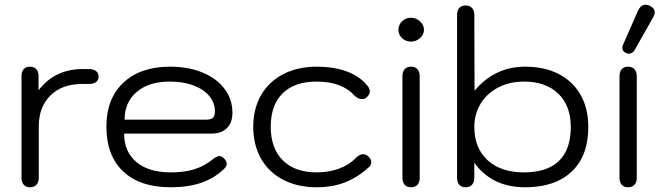

<svg xmlns="http://www.w3.org/2000/svg" viewBox="-20 -782 2801 812"><path d="M71 -30V-460Q71 -479 80 -489.5Q89 -500 107 -500Q124 -500 133.5 -489.5Q143 -479 143 -460V-400Q211 -490 331 -490H356Q375 -490 386 -481.5Q397 -473 397 -458Q397 -443 386 -435Q375 -427 356 -427H328Q243 -427 193.5 -378.5Q144 -330 144 -247V-30Q144 -12 134.5 -1Q125 10 107 10Q90 10 80.5 -0.5Q71 -11 71 -30Z M430 -247Q430 -365 502 -432.5Q574 -500 699 -500Q776 -500 836 -475.5Q896 -451 929.5 -406.5Q963 -362 963 -305Q963 -263 939.5 -240Q916 -217 875 -217H505Q505 -140 557 -96.5Q609 -53 702 -53Q759 -53 800 -65.5Q841 -78 877 -106Q896 -122 908 -122Q917 -122 925 -114Q939 -102 939 -89Q939 -79 927 -67Q886 -28 831 -9Q776 10 702 10Q572 10 501 -57Q430 -124 430 -247ZM853 -276Q871 -276 880 -283.5Q889 -291 889 -311Q889 -347 865 -376Q841 -405 797.5 -421Q754 -437 699 -437Q610 -437 558.5 -393.5Q507 -350 507 -276Z M1051 -246Q1051 -322 1084 -379.5Q1117 -437 1178 -468.5Q1239 -500 1319 -500Q1394 -500 1449 -479Q1504 -458 1536 -417Q1544 -406 1544 -396Q1544 -381 1529 -369Q1522 -363 1511 -363Q1494 -363 1479 -378Q1426 -437 1319 -437Q1226 -437 1175.5 -387.5Q1125 -338 1125 -246Q1125 -155 1176 -104Q1227 -53 1319 -53Q1370 -53 1413 -68.5Q1456 -84 1484 -113Q1501 -130 1516 -130Q1525 -130 1536 -122Q1550 -110 1550 -96Q1550 -83 1539 -74Q1490 -30 1437 -10Q1384 10 1319 10Q1239 10 1178 -21.5Q1117 -53 1084 -111Q1051 -169 1051 -246Z M1665 -656Q1665 -677 1680.5 -692Q1696 -707 1718 -707Q1740 -707 1756.5 -691.5Q1773 -676 1773 -656Q1773 -636 1756.5 -621Q1740 -606 1718 -606Q1696 -606 1680.5 -620.5Q1665 -635 1665 -656ZM1682 -30V-460Q1682 -479 1691.5 -489.5Q1701 -500 1718 -500Q1736 -500 1745.5 -489.5Q1755 -479 1755 -460V-30Q1755 -11 1745.5 -0.5Q1736 10 1718 10Q1701 10 1691.5 -0.5Q1682 -11 1682 -30Z M1913 -30V-719Q1913 -738 1922.5 -748.5Q1932 -759 1949 -759Q1966 -759 1976 -748.5Q1986 -738 1986 -719L1987 -398Q2071 -500 2202 -500Q2283 -500 2343 -469Q2403 -438 2435.5 -380.5Q2468 -323 2468 -245Q2468 -123 2398 -56.5Q2328 10 2201 10Q2060 10 1986 -94V-30Q1986 -12 1976.5 -1Q1967 10 1949 10Q1932 10 1922.5 -0.5Q1913 -11 1913 -30ZM2394 -245Q2394 -335 2341 -386Q2288 -437 2196 -437Q2136 -437 2088 -412.5Q2040 -388 2013 -344Q1986 -300 1986 -245Q1986 -156 2042 -104.5Q2098 -53 2196 -53Q2294 -53 2344 -101.5Q2394 -150 2394 -245Z M2600 -30V-460Q2600 -479 2609.5 -489.5Q2619 -500 2636 -500Q2654 -500 2663.5 -489Q2673 -478 2673 -460V-30Q2673 -12 2663.5 -1Q2654 10 2636 10Q2619 10 2609.5 -0.5Q2600 -11 2600 -30ZM2612 -580Q2612 -587 2615 -593L2677 -734Q2689 -762 2710 -762Q2720 -762 2729 -757Q2749 -747 2749 -730Q2749 -721 2743 -710L2665 -572Q2656 -555 2639 -555Q2633 -555 2627 -558Q2612 -565 2612 -580Z"/></svg>

Font: Kodchasan
Style: Regular
Weight: 400
Version: Version 1.000; ttfautohint (v1.6)